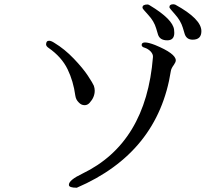

<svg xmlns="http://www.w3.org/2000/svg" viewBox="-20 -864 1040 900"><path d="M340 16Q721 -148 781 -532Q783 -544 795 -560Q804 -573 804 -581Q804 -613 707 -653Q676 -665 660 -665Q644 -665 644 -653Q644 -644 659 -640Q674 -635 686 -623Q698 -610 697 -597Q665 -194 366 -50Q303 -20 303 2V3Q303 16 340 16ZM333 -416Q336 -396 349 -384Q361 -371 376 -371H377Q390 -371 400 -382Q424 -408 424 -439Q424 -450 420 -462Q415 -474 392 -509Q369 -544 326 -589Q283 -634 235 -663Q220 -673 210 -673Q196 -673 196 -655Q197 -647 207 -640Q269 -597 297 -539Q324 -483 333 -416ZM924 -718Q924 -775 802 -842Q796 -844 792 -844Q774 -844 774 -830Q774 -826 801 -796Q827 -767 837 -734L846 -704Q855 -678 883 -678Q924 -678 924 -718ZM797 -710Q797 -717 796 -725Q790 -774 682 -839Q676 -843 672 -843Q648 -843 648 -829V-827Q648 -823 675 -794Q702 -765 712 -731L721 -701Q730 -675 764 -675Q797 -675 797 -710Z"/></svg>

Font: Sawarabi Mincho
Style: Regular
Weight: 400
Version: Version 1.082; ttfautohint (v1.8.4.7-5d5b)